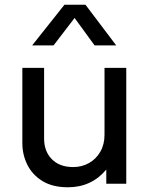

<svg xmlns="http://www.w3.org/2000/svg" viewBox="-20 -777 634 812"><path d="M267.5 15Q202 15 159.2 -11.5Q116.5 -38 95.5 -80.5Q74.5 -123 74.5 -171.5V-490H166.5V-191Q166.5 -137 199.2 -103.8Q232 -70.5 289.5 -70.5Q326.5 -70.5 356.5 -87.5Q386.5 -104.5 404.2 -135.2Q422 -166 422 -206.5V-490H514V0H429.5V-60Q399 -23 358.2 -4Q317.5 15 267.5 15ZM116 -585 252.5 -757H341.5L471.5 -585H380L295.5 -701L206.5 -585Z"/></svg>

Font: Geologica Cursive Light
Style: Regular
Weight: 300
Designer: Sindre Bremnes, Frode Helland
Foundry: Monokrom Skriftforlag AS
Version: Version 1.010;gftools[0.9.28]